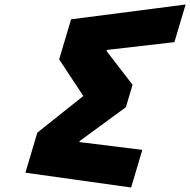

<svg xmlns="http://www.w3.org/2000/svg" viewBox="-20 -844 854 863"><path d="M763.9 -654.6 814.3 -823.8 299.5 -757.2 245.9 -577.2 354.4 -412.5 147.8 -247.8 94.2 -67.8 569.4 -1.2 619.7 -170.4 336.8 -205.5 338.1 -210 545.8 -362.1 575.8 -462.9 458.7 -615 460.1 -619.5Z"/></svg>

Font: Hussar
Style: BdOblThree
Weight: 700
Foundry: Cannot Into Space Fonts
Version: Version 2.00